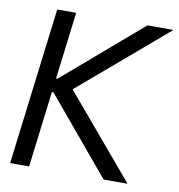

<svg xmlns="http://www.w3.org/2000/svg" viewBox="-81 -802 815 876"><g transform="rotate(10 326.0 -364.0)"><path d="M23.9 0H111.8L155.3 -352.1L162.1 -352.5L457 0H567.9L246.1 -380.9L652.3 -727.5H531.7L169.9 -416.5H163.1L201.7 -727.5H113.8Z"/></g></svg>

Font: Guggenheim Sans Display
Style: Italic
Weight: 400
Italic angle: -7°
Designer: Modified by Tom Baber under direction of Pentagram Design 2023
Foundry: rsms
Version: Version 1.001;Glyphs 3.1.2 (3151)